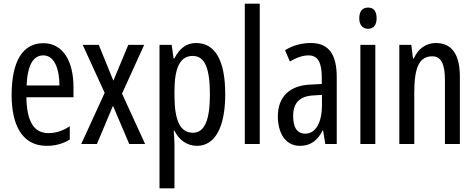

<svg xmlns="http://www.w3.org/2000/svg" viewBox="-20 -780 2574 1040"><path d="M215 -546C102 -546 43 -447 43 -265C43 -109 96 10 233 10C279 10 320 -1 358 -24V-96C318 -70 281 -59 242 -59C163 -59 125 -123 123 -253H378V-309C378 -442 325 -546 215 -546ZM215 -480C275 -480 302 -405 302 -317H124C129 -428 160 -480 215 -480Z M547 -277 420 0H505L592 -207L680 0H766L641 -273L761 -537H675L594 -343L515 -537H428Z M1042 -547C994 -547 954 -522 925 -464H920L910 -537H844V240H925V0C925 -20 923 -44 921 -72H925C950 -20 995 10 1047 10C1145 10 1200 -92 1200 -269C1200 -454 1145 -547 1042 -547ZM1024 -477C1091 -477 1117 -407 1117 -268C1117 -127 1087 -61 1025 -61C957 -61 925 -124 925 -265V-285C925 -417 957 -477 1024 -477Z M1387 0V-760H1306V0Z M1664 -547C1613 -547 1566 -534 1524 -508L1550 -447C1588 -469 1621 -480 1651 -480C1702 -480 1723 -442 1723 -360V-325L1662 -322C1549 -317 1485 -256 1485 -150C1485 -65 1522 10 1605 10C1661 10 1700 -18 1728 -74H1730L1742 0H1804V-362C1804 -480 1765 -547 1664 -547ZM1676 -263 1724 -266V-212C1724 -114 1689 -56 1633 -56C1592 -56 1568 -86 1568 -152C1568 -222 1603 -259 1676 -263Z M1974 -739C1943 -739 1926 -719 1926 -681C1926 -645 1944 -624 1974 -624C2004 -624 2020 -645 2020 -681C2020 -718 2005 -739 1974 -739ZM2013 -537H1932V0H2013Z M2340 -547C2289 -547 2245 -517 2222 -464H2217L2208 -537H2143V0H2224V-279C2224 -417 2252 -475 2322 -475C2370 -475 2390 -432 2390 -348V0H2471V-364C2471 -488 2426 -547 2340 -547Z"/></svg>

Font: Noto Sans Thai Looped ExtraCondensed
Style: Regular
Weight: 400
Width: 2
Designer: Sasikarn Vongin, Ben Mitchell
Foundry: The Fontpad Ltd
Version: Version 1.001